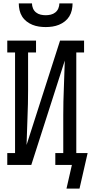

<svg xmlns="http://www.w3.org/2000/svg" viewBox="-20 -975 540 1135"><path d="M250 -815Q230 -815 210 -818Q190 -821 171.5 -828.5Q153 -836 137 -848.5Q121 -861 110.5 -878Q100 -895 95.5 -915Q91 -935 91 -955H169Q169 -940 175 -925.5Q181 -911 193 -901.5Q205 -892 220 -888.5Q235 -885 250 -885Q265 -885 280 -888.5Q295 -892 307 -901.5Q319 -911 325 -925.5Q331 -940 331 -955H409Q409 -935 404.5 -915Q400 -895 389.5 -878Q379 -861 363 -848.5Q347 -836 328.5 -828.5Q310 -821 290 -818Q270 -815 250 -815ZM373 140 405 0H307V-70H354V-294Q354 -375 357.5 -455.5Q361 -536 363 -617L165 0H23V-70H69V-665H23V-735H193V-665H146V-441Q146 -360 142.5 -279.5Q139 -199 137 -118L335 -735H477V-665H431V-70H498L450 140Z"/></svg>

Font: Iosevka Slab
Style: Regular
Weight: 400
Monospace: yes
Designer: Belleve Invis
Foundry: Belleve Invis
Version: Version 11.2.4; ttfautohint (v1.8.3)